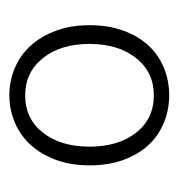

<svg xmlns="http://www.w3.org/2000/svg" viewBox="-6 -764 373 400"><g transform="rotate(90 180.0 -564.5)"><path d="M179 -398Q149 -398 122 -409.5Q95 -421 75.5 -442.5Q56 -464 44.5 -495Q33 -526 33 -565Q33 -605 44.5 -636Q56 -667 75.5 -688Q95 -709 122 -720Q149 -731 179 -731Q209 -731 236 -720Q263 -709 282.5 -688Q302 -667 313.5 -636Q325 -605 325 -565Q325 -526 313.5 -495Q302 -464 282.5 -442.5Q263 -421 236 -409.5Q209 -398 179 -398ZM179 -431Q228 -431 257 -468Q286 -505 286 -565Q286 -625 257 -662Q228 -699 179 -699Q131 -699 101.5 -662Q72 -625 72 -565Q72 -505 101.5 -468Q131 -431 179 -431Z"/></g></svg>

Font: Giro Light
Style: Regular
Weight: 300
Designer: Paul D. Hunt
Foundry: Adobe Systems Incorporated
Version: Version 1.000;PS 1.0;hotconv 1.0.88;makeotf.lib2.5.647800